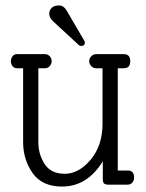

<svg xmlns="http://www.w3.org/2000/svg" viewBox="-20 -679 538 706"><path d="M357 -428H334Q323 -428 315.5 -436Q308 -444 308 -454Q308 -464 315.5 -472Q323 -480 334 -480H435Q459 -480 459 -454Q459 -428 435 -428H413V-52H450Q473 -52 473 -26Q473 -14 466 -7Q459 0 450 0H379Q367 0 362.5 -4.5Q358 -9 358 -21V-86Q301 7 208 7Q135 7 100 -42.5Q65 -92 65 -157V-428H43Q32 -428 26 -436Q20 -444 20 -454Q20 -464 26 -472Q32 -480 43 -480H145Q156 -480 163 -472Q170 -464 170 -454Q170 -444 163 -436Q156 -428 145 -428H121V-156Q121 -112 144 -76Q167 -40 218.5 -40Q270 -40 313.5 -92Q357 -144 357 -224ZM279 -510Q273 -510 269 -514L177 -599Q161 -614 161 -628Q161 -642 170.5 -650.5Q180 -659 197.5 -659Q215 -659 227 -637L290 -529Q292 -525 292 -523Q292 -510 279 -510Z"/></svg>

Font: Glass Antiqua
Style: Regular
Weight: 400
Version: 1.001